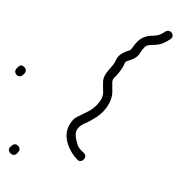

<svg xmlns="http://www.w3.org/2000/svg" viewBox="-8 -385 412 436"><g transform="rotate(-90 198.0 -167.0)"><path d="M68 -182C73 -187 79 -194 85 -196L99 -200C103 -201 107 -201 111 -201C127 -201 135 -184 139 -173L147 -159C157 -140 183 -116 212 -118H229C232 -118 235 -117 238 -115C247 -106 258 -96 270 -91C273 -90 276 -88 277 -85C282 -70 284 -62 297 -54C302 -51 313 -43 313 -37C314 -32 314 -28 314 -25C314 -7 320 3 327 14C335 26 352 14 344 2C339 -5 335 -13 335 -25C335 -50 324 -61 308 -72C305 -74 303 -76 302 -78C298 -91 292 -105 279 -110C262 -117 251 -139 229 -139H211C190 -136 172 -157 165 -169L151 -197C148 -204 142 -210 133 -215C105 -232 70 -214 53 -197C44 -188 59 -173 68 -182ZM246 -321C250 -315 257 -311 264 -318C271 -325 266 -330 261 -335C251 -345 236 -331 246 -321ZM67 -335C72 -330 78 -325 85 -332C92 -339 87 -345 82 -350C73 -359 58 -344 67 -335Z"/></g></svg>

Font: Be Happy
Style: Regular
Weight: 500
Designer: Mew Too
Foundry: Cannot Into Space Fonts
Version: Version 0.9977